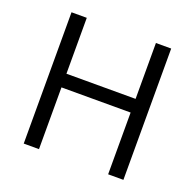

<svg xmlns="http://www.w3.org/2000/svg" viewBox="-116 -763 895 883"><g transform="rotate(20 332.0 -321.5)"><path d="M576.2 -642.6V0H501.5V-302.2H163.1V0H88.4V-642.6H163.1V-369.1H501.5V-642.6Z"/></g></svg>

Font: Khula Regular
Style: Regular
Weight: 400
Designer: Erin McLaughlin, Steve Matteson
Version: Version 1.000;PS 1.0;hotconv 1.0.72;makeotf.lib2.5.5900